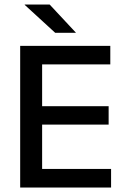

<svg xmlns="http://www.w3.org/2000/svg" viewBox="-20 -846 568 866"><path d="M71 0V-639H170V0ZM100.5 0V-84H481V0ZM128 -284V-367H470V-284ZM100 -555.5V-639H477.5V-555.5ZM204 -825.5 322 -699V-698H229L91.5 -824V-825.5Z"/></svg>

Font: Anek Odia Medium Medium
Style: Regular
Weight: 500
Version: Version 1.003